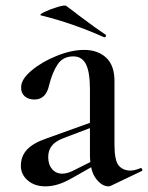

<svg xmlns="http://www.w3.org/2000/svg" viewBox="-20 -654 525 681"><path d="M365 7Q341 7 320 -21Q299 -49 299 -107V-337Q299 -398 285 -426Q271 -454 240 -454Q203 -454 184 -425Q165 -396 154 -351Q143 -301 102 -301Q80 -301 67 -313Q54 -325 55 -345Q55 -373 92 -404Q129 -435 181.5 -456Q234 -477 278 -477Q327 -477 356.5 -449.5Q386 -422 386 -367V-141Q386 -85 401 -67Q416 -49 443 -49Q456 -49 477 -57L479 -58Q483 -58 484.5 -53Q486 -48 482 -47L373 5Q369 7 365 7ZM54 -66Q54 -100 76 -123.5Q98 -147 145 -163L326 -228L329 -211L205 -164Q176 -153 163.5 -136.5Q151 -120 151 -97Q151 -70 165 -54Q179 -38 201 -38Q221 -38 248 -53L336 -97L337 -80L242 -26Q211 -8 187.5 -0.5Q164 7 141 7Q103 7 78.5 -14Q54 -35 54 -66ZM127 -599Q116 -601 136.5 -611Q157 -621 183.5 -629Q210 -637 215 -633Q245 -611 260 -599Q321 -553 353 -532Q356 -531 356 -528Q356 -525 354 -523Q352 -521 349 -522Q237 -572 127 -599Z"/></svg>

Font: Cormorant Unicase SemiBold
Style: Regular
Weight: 600
Designer: Christian Thalmann (Catharsis Fonts)
Foundry: Catharsis Fonts
Version: Version 4.000